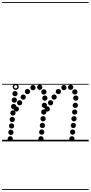

<svg xmlns="http://www.w3.org/2000/svg" viewBox="-25 -1349 866 1832"><path d="M130.5 -284Q120 -284 112.8 -291.2Q105.5 -298.5 105.5 -309Q105.5 -319.5 112.8 -326.8Q120 -334 130.5 -334Q141 -334 148.2 -326.8Q155.5 -319.5 155.5 -309Q155.5 -298.5 148.2 -291.2Q141 -284 130.5 -284ZM162.5 -343.5Q152 -343.5 144.8 -350.8Q137.5 -358 137.5 -368.5Q137.5 -379 144.8 -386.2Q152 -393.5 162.5 -393.5Q173 -393.5 180.2 -386.2Q187.5 -379 187.5 -368.5Q187.5 -358 180.2 -350.8Q173 -343.5 162.5 -343.5ZM196.5 -397.5Q186 -397.5 178.8 -404.8Q171.5 -412 171.5 -422.5Q171.5 -433 178.8 -440.2Q186 -447.5 196.5 -447.5Q207 -447.5 214.2 -440.2Q221.5 -433 221.5 -422.5Q221.5 -412 214.2 -404.8Q207 -397.5 196.5 -397.5ZM237 -450.5Q226.5 -450.5 219.2 -457.8Q212 -465 212 -475.5Q212 -486 219.2 -493.2Q226.5 -500.5 237 -500.5Q247.5 -500.5 254.8 -493.2Q262 -486 262 -475.5Q262 -465 254.8 -457.8Q247.5 -450.5 237 -450.5ZM289.5 -488Q279 -488 271.8 -495.2Q264.5 -502.5 264.5 -513Q264.5 -523.5 271.8 -530.8Q279 -538 289.5 -538Q300 -538 307.2 -530.8Q314.5 -523.5 314.5 -513Q314.5 -502.5 307.2 -495.2Q300 -488 289.5 -488ZM354 -491.5Q343.5 -491.5 336.2 -498.8Q329 -506 329 -516.5Q329 -527 336.2 -534.2Q343.5 -541.5 354 -541.5Q364.5 -541.5 371.8 -534.2Q379 -527 379 -516.5Q379 -506 371.8 -498.8Q364.5 -491.5 354 -491.5ZM394 -447Q383.5 -447 376.2 -454.2Q369 -461.5 369 -472Q369 -482.5 376.2 -489.8Q383.5 -497 394 -497Q404.5 -497 411.8 -489.8Q419 -482.5 419 -472Q419 -461.5 411.8 -454.2Q404.5 -447 394 -447ZM403 -388Q392.5 -388 385.2 -395.2Q378 -402.5 378 -413Q378 -423.5 385.2 -430.8Q392.5 -438 403 -438Q413.5 -438 420.8 -430.8Q428 -423.5 428 -413Q428 -402.5 420.8 -395.2Q413.5 -388 403 -388ZM398.5 -319Q388 -319 380.8 -326.2Q373.5 -333.5 373.5 -344Q373.5 -354.5 380.8 -361.8Q388 -369 398.5 -369Q409 -369 416.2 -361.8Q423.5 -354.5 423.5 -344Q423.5 -333.5 416.2 -326.2Q409 -319 398.5 -319ZM392.5 -255Q382 -255 374.8 -262.2Q367.5 -269.5 367.5 -280Q367.5 -290.5 374.8 -297.8Q382 -305 392.5 -305Q403 -305 410.2 -297.8Q417.5 -290.5 417.5 -280Q417.5 -269.5 410.2 -262.2Q403 -255 392.5 -255ZM386 -191Q375.5 -191 368.2 -198.2Q361 -205.5 361 -216Q361 -226.5 368.2 -233.8Q375.5 -241 386 -241Q396.5 -241 403.8 -233.8Q411 -226.5 411 -216Q411 -205.5 403.8 -198.2Q396.5 -191 386 -191ZM379.5 -127Q369 -127 361.8 -134.2Q354.5 -141.5 354.5 -152Q354.5 -162.5 361.8 -169.8Q369 -177 379.5 -177Q390 -177 397.2 -169.8Q404.5 -162.5 404.5 -152Q404.5 -141.5 397.2 -134.2Q390 -127 379.5 -127ZM373 -63.5Q362.5 -63.5 355.2 -70.8Q348 -78 348 -88.5Q348 -99 355.2 -106.2Q362.5 -113.5 373 -113.5Q383.5 -113.5 390.8 -106.2Q398 -99 398 -88.5Q398 -78 390.8 -70.8Q383.5 -63.5 373 -63.5ZM366 0.5Q355.5 0.5 348.2 -6.8Q341 -14 341 -24.5Q341 -35 348.2 -42.2Q355.5 -49.5 366 -49.5Q376.5 -49.5 383.8 -42.2Q391 -35 391 -24.5Q391 -14 383.8 -6.8Q376.5 0.5 366 0.5ZM118 -430.5Q107.5 -430.5 100.2 -437.8Q93 -445 93 -455.5Q93 -466 100.2 -473.2Q107.5 -480.5 118 -480.5Q128.5 -480.5 135.8 -473.2Q143 -466 143 -455.5Q143 -445 135.8 -437.8Q128.5 -430.5 118 -430.5ZM111.5 -369Q101 -369 93.8 -376.2Q86.5 -383.5 86.5 -394Q86.5 -404.5 93.8 -411.8Q101 -419 111.5 -419Q122 -419 129.2 -411.8Q136.5 -404.5 136.5 -394Q136.5 -383.5 129.2 -376.2Q122 -369 111.5 -369ZM105 -307.5Q94.5 -307.5 87.2 -314.8Q80 -322 80 -332.5Q80 -343 87.2 -350.2Q94.5 -357.5 105 -357.5Q115.5 -357.5 122.8 -350.2Q130 -343 130 -332.5Q130 -322 122.8 -314.8Q115.5 -307.5 105 -307.5ZM98.5 -246Q88 -246 80.8 -253.2Q73.5 -260.5 73.5 -271Q73.5 -281.5 80.8 -288.8Q88 -296 98.5 -296Q109 -296 116.2 -288.8Q123.5 -281.5 123.5 -271Q123.5 -260.5 116.2 -253.2Q109 -246 98.5 -246ZM92 -184Q81.5 -184 74.2 -191.2Q67 -198.5 67 -209Q67 -219.5 74.2 -226.8Q81.5 -234 92 -234Q102.5 -234 109.8 -226.8Q117 -219.5 117 -209Q117 -198.5 109.8 -191.2Q102.5 -184 92 -184ZM85.5 -122.5Q75 -122.5 67.8 -129.8Q60.5 -137 60.5 -147.5Q60.5 -158 67.8 -165.2Q75 -172.5 85.5 -172.5Q96 -172.5 103.2 -165.2Q110.5 -158 110.5 -147.5Q110.5 -137 103.2 -129.8Q96 -122.5 85.5 -122.5ZM79 -61Q68.5 -61 61.2 -68.2Q54 -75.5 54 -86Q54 -96.5 61.2 -103.8Q68.5 -111 79 -111Q89.5 -111 96.8 -103.8Q104 -96.5 104 -86Q104 -75.5 96.8 -68.2Q89.5 -61 79 -61ZM72.5 0.5Q62 0.5 54.8 -6.8Q47.5 -14 47.5 -24.5Q47.5 -35 54.8 -42.2Q62 -49.5 72.5 -49.5Q83 -49.5 90.2 -42.2Q97.5 -35 97.5 -24.5Q97.5 -14 90.2 -6.8Q83 0.5 72.5 0.5ZM125 -491.5Q113 -491.5 104.5 -500Q96 -508.5 96 -520.5Q96 -532.5 104.5 -541Q113 -549.5 125 -549.5Q137 -549.5 145.5 -541Q154 -532.5 154 -520.5Q154 -508.5 145.5 -500Q137 -491.5 125 -491.5ZM125 -505Q131.5 -505 136 -509.8Q140.5 -514.5 140.5 -521Q140.5 -527 136 -531.5Q131.5 -536 125 -536Q118.5 -536 114 -531.5Q109.5 -527 109.5 -521Q109.5 -514.5 114 -509.8Q118.5 -505 125 -505ZM425.5 -284Q415 -284 407.8 -291.2Q400.5 -298.5 400.5 -309Q400.5 -319.5 407.8 -326.8Q415 -334 425.5 -334Q436 -334 443.2 -326.8Q450.5 -319.5 450.5 -309Q450.5 -298.5 443.2 -291.2Q436 -284 425.5 -284ZM457.5 -343.5Q447 -343.5 439.8 -350.8Q432.5 -358 432.5 -368.5Q432.5 -379 439.8 -386.2Q447 -393.5 457.5 -393.5Q468 -393.5 475.2 -386.2Q482.5 -379 482.5 -368.5Q482.5 -358 475.2 -350.8Q468 -343.5 457.5 -343.5ZM491.5 -397.5Q481 -397.5 473.8 -404.8Q466.5 -412 466.5 -422.5Q466.5 -433 473.8 -440.2Q481 -447.5 491.5 -447.5Q502 -447.5 509.2 -440.2Q516.5 -433 516.5 -422.5Q516.5 -412 509.2 -404.8Q502 -397.5 491.5 -397.5ZM532 -450.5Q521.5 -450.5 514.2 -457.8Q507 -465 507 -475.5Q507 -486 514.2 -493.2Q521.5 -500.5 532 -500.5Q542.5 -500.5 549.8 -493.2Q557 -486 557 -475.5Q557 -465 549.8 -457.8Q542.5 -450.5 532 -450.5ZM584.5 -488Q574 -488 566.8 -495.2Q559.5 -502.5 559.5 -513Q559.5 -523.5 566.8 -530.8Q574 -538 584.5 -538Q595 -538 602.2 -530.8Q609.5 -523.5 609.5 -513Q609.5 -502.5 602.2 -495.2Q595 -488 584.5 -488ZM649 -491.5Q638.5 -491.5 631.2 -498.8Q624 -506 624 -516.5Q624 -527 631.2 -534.2Q638.5 -541.5 649 -541.5Q659.5 -541.5 666.8 -534.2Q674 -527 674 -516.5Q674 -506 666.8 -498.8Q659.5 -491.5 649 -491.5ZM689 -447Q678.5 -447 671.2 -454.2Q664 -461.5 664 -472Q664 -482.5 671.2 -489.8Q678.5 -497 689 -497Q699.5 -497 706.8 -489.8Q714 -482.5 714 -472Q714 -461.5 706.8 -454.2Q699.5 -447 689 -447ZM698 -388Q687.5 -388 680.2 -395.2Q673 -402.5 673 -413Q673 -423.5 680.2 -430.8Q687.5 -438 698 -438Q708.5 -438 715.8 -430.8Q723 -423.5 723 -413Q723 -402.5 715.8 -395.2Q708.5 -388 698 -388ZM693.5 -319Q683 -319 675.8 -326.2Q668.5 -333.5 668.5 -344Q668.5 -354.5 675.8 -361.8Q683 -369 693.5 -369Q704 -369 711.2 -361.8Q718.5 -354.5 718.5 -344Q718.5 -333.5 711.2 -326.2Q704 -319 693.5 -319ZM687.5 -255Q677 -255 669.8 -262.2Q662.5 -269.5 662.5 -280Q662.5 -290.5 669.8 -297.8Q677 -305 687.5 -305Q698 -305 705.2 -297.8Q712.5 -290.5 712.5 -280Q712.5 -269.5 705.2 -262.2Q698 -255 687.5 -255ZM681 -191Q670.5 -191 663.2 -198.2Q656 -205.5 656 -216Q656 -226.5 663.2 -233.8Q670.5 -241 681 -241Q691.5 -241 698.8 -233.8Q706 -226.5 706 -216Q706 -205.5 698.8 -198.2Q691.5 -191 681 -191ZM674.5 -127Q664 -127 656.8 -134.2Q649.5 -141.5 649.5 -152Q649.5 -162.5 656.8 -169.8Q664 -177 674.5 -177Q685 -177 692.2 -169.8Q699.5 -162.5 699.5 -152Q699.5 -141.5 692.2 -134.2Q685 -127 674.5 -127ZM668 -63.5Q657.5 -63.5 650.2 -70.8Q643 -78 643 -88.5Q643 -99 650.2 -106.2Q657.5 -113.5 668 -113.5Q678.5 -113.5 685.8 -106.2Q693 -99 693 -88.5Q693 -78 685.8 -70.8Q678.5 -63.5 668 -63.5ZM661 0.5Q650.5 0.5 643.2 -6.8Q636 -14 636 -24.5Q636 -35 643.2 -42.2Q650.5 -49.5 661 -49.5Q671.5 -49.5 678.8 -42.2Q686 -35 686 -24.5Q686 -14 678.8 -6.8Q671.5 0.5 661 0.5ZM-5 455H821.5V463H-5ZM-5 -16H821.5V0H-5ZM-5 -549H821.5V-541H-5ZM-5 -1329H821.5V-1321H-5Z"/></svg>

Font: Edu SA Dotted Guide
Style: Regular
Weight: 400
Designer: Tina and Corey Anderson, Eben Sorkin, Mirko Velimirovic
Foundry: Google for Education
Version: Version 2.000